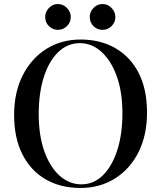

<svg xmlns="http://www.w3.org/2000/svg" viewBox="-20 -918 798 952"><path d="M380 -722Q478 -722 552.5 -679Q627 -636 668 -555.5Q709 -475 709 -360Q709 -248 667 -164Q625 -80 550 -33Q475 14 379 14Q280 14 206 -29Q132 -72 91 -153Q50 -234 50 -348Q50 -460 92.5 -544Q135 -628 209 -675Q283 -722 380 -722ZM376 -704Q314 -704 268 -659Q222 -614 197 -535Q172 -456 172 -352Q172 -246 200 -167.5Q228 -89 276 -46.5Q324 -4 383 -4Q445 -4 490.5 -49Q536 -94 561.5 -173.5Q587 -253 587 -356Q587 -463 558.5 -541Q530 -619 482.5 -661.5Q435 -704 376 -704ZM489 -898Q514 -898 533 -878.5Q552 -859 552 -834Q552 -807 533 -788.5Q514 -770 489 -770Q462 -770 443.5 -788.5Q425 -807 425 -834Q425 -859 443.5 -878.5Q462 -898 489 -898ZM267 -898Q293 -898 312 -878.5Q331 -859 331 -834Q331 -807 312 -788.5Q293 -770 267 -770Q241 -770 222.5 -788.5Q204 -807 204 -834Q204 -859 222.5 -878.5Q241 -898 267 -898Z"/></svg>

Font: Playfair Display Medium
Style: Regular
Weight: 500
Designer: Claus Eggers Sørensen
Foundry: Claus Eggers Sørensen
Version: Version 1.203